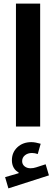

<svg xmlns="http://www.w3.org/2000/svg" viewBox="-20 -705 312 1070"><path d="M206.7 96.2Q192.4 92 179.5 89.6Q166.7 87.1 154.8 87.1Q107.4 87.1 76.8 115.7Q46.3 144.4 46.3 187.9Q46.3 211.5 56.1 229.1Q65.9 246.7 83.6 255.6V260.4L8.4 282.2L26.8 344.8L252.7 272.3L234.3 210.5L181.7 227.5Q165.9 232.7 150.1 232.7Q129.9 232.7 116.6 221.6Q103.4 210.6 103.4 193.1Q103.4 173 119.1 160.3Q134.7 147.6 158.6 147.6Q166.8 147.6 174.8 149.2Q182.7 150.8 190.3 153.5ZM203.8 0V-684.9H68.9V0Z"/></svg>

Font: Estedad-FD VF
Style: Regular
Weight: 100
Designer: Amin Abedi
Version: Version 7.3